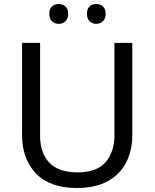

<svg xmlns="http://www.w3.org/2000/svg" viewBox="-20 -928 771 958"><path d="M640 -252Q640 -178 610 -118.5Q580 -59 518.5 -24.5Q457 10 362 10Q229 10 159.5 -62.5Q90 -135 90 -254V-714H180V-251Q180 -164 226.5 -116Q273 -68 367 -68Q464 -68 507.5 -119.5Q551 -171 551 -252V-714H640ZM226 -859Q226 -885 240 -896.5Q254 -908 273 -908Q292 -908 306 -896.5Q320 -885 320 -859Q320 -834 306 -821.5Q292 -809 273 -809Q254 -809 240 -821.5Q226 -834 226 -859ZM414 -859Q414 -885 427.5 -896.5Q441 -908 460 -908Q479 -908 493 -896.5Q507 -885 507 -859Q507 -834 493 -821.5Q479 -809 460 -809Q441 -809 427.5 -821.5Q414 -834 414 -859Z"/></svg>

Font: Noto Sans Tagbanwa
Style: Regular
Weight: 400
Designer: Monotype Design Team
Foundry: Monotype Imaging Inc.
Version: Version 2.001; ttfautohint (v1.8.4.7-5d5b)